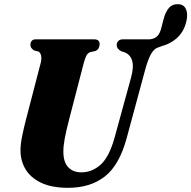

<svg xmlns="http://www.w3.org/2000/svg" viewBox="-20 -888 915 918"><path d="M528.5 -232.5 606.5 -516.5Q621 -569.5 611.2 -599.5Q601.5 -629.5 572.5 -639L560.5 -642.5Q537.5 -655 538 -673.5Q538 -684.5 545.8 -692.2Q553.5 -700 568.5 -700H696.5Q719.5 -702.5 731.8 -715Q744 -727.5 750 -750L762 -796Q771 -831 787.8 -850.2Q804.5 -869.5 833 -868Q858 -867 868.5 -845.5Q879 -824 872 -790.5Q852.5 -694.5 748 -665.5Q746.5 -664.5 745 -664L735.5 -661Q716.5 -655 702 -629.5Q687.5 -604 673.5 -552.5L585.5 -227Q550.5 -98 481 -44Q411.5 10 305.5 10Q227.5 10 177 -14Q126.5 -38 102 -79Q77.5 -120 78 -171Q78 -200 86.8 -241.5Q95.5 -283 104 -315.5L175 -588.5Q179.5 -607 176.5 -621.8Q173.5 -636.5 164 -641.5L142.5 -647Q133 -654 129.2 -659.5Q125.5 -665 125.5 -675.5Q125.5 -685.5 132 -692.8Q138.5 -700 150 -700H430Q456.5 -700 456.5 -676.5Q456 -667 451.8 -658.2Q447.5 -649.5 436 -644L412 -639Q399 -634 392.8 -621.8Q386.5 -609.5 379.5 -583L310.5 -317Q296 -261 289.5 -225.5Q283 -190 283 -165Q282.5 -114 305.8 -89Q329 -64 368.5 -64Q421 -64 462 -101.5Q503 -139 528.5 -232.5Z"/></svg>

Font: Fraunces 144pt Soft Black
Style: Italic
Weight: 900
Italic angle: -16°
Version: Version 1.000;[b76b70a41]